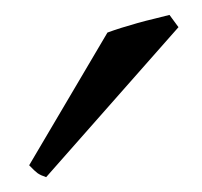

<svg xmlns="http://www.w3.org/2000/svg" viewBox="-20 -758 274 260"><path d="M42.5 -518.1Q35.2 -520.5 31 -523.4Q26.9 -526.4 19.5 -534.2L125.5 -713.9Q133.3 -716.8 144 -720.2Q154.8 -723.6 166.3 -726.8Q177.7 -730 189.2 -732.7Q200.7 -735.4 209.5 -737.8L221.7 -721.2Z"/></svg>

Font: Gentium
Style: Italic
Weight: 400
Italic angle: -7°
Designer: J. Victor Gaultney
Version: Version 1.02; 2005; OFL release